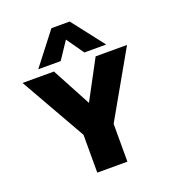

<svg xmlns="http://www.w3.org/2000/svg" viewBox="-156 -1007 1015 1126"><g transform="rotate(-20 351.0 -444.0)"><path d="M139 -688 294 -888H408L563 -688H427L351 -796L279 -688ZM257 0V-236L25 -644H221L351 -401L481 -644H677L445 -236V0Z"/></g></svg>

Font: Kanit
Style: Bold
Weight: 700
Designer: Katatrad Team
Foundry: CadsonDemak
Version: Version 2.000; ttfautohint (v1.8.3)